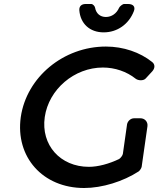

<svg xmlns="http://www.w3.org/2000/svg" viewBox="-20 -936 793 961"><path d="M499 -774C567 -774 625 -815 650 -880C659 -903 646 -916 621 -916H601C594 -916 579 -904 576 -897C564 -869 539 -851 510 -851C481 -851 461 -869 456 -897C455 -905 445 -916 437 -916H409C389 -916 376 -906 377 -885C382 -818 429 -774 499 -774ZM616 -314 595 -166C594 -158 583 -144 576 -140C526 -116 471 -101 425 -101C282 -101 184 -210 204 -350C224 -489 352 -598 495 -598C555 -598 614 -578 659 -542C672 -532 698 -531 709 -543L743 -580C756 -595 757 -614 741 -626C681 -674 598 -703 510 -703C298 -703 113 -550 84 -350C56 -150 194 5 401 5C492 5 597 -28 674 -78C680 -82 688 -95 689 -101L718 -304C721 -326 705 -344 683 -344H651C634 -344 619 -330 616 -314Z"/></svg>

Font: Trueno
Style: RoundIt
Weight: 400
Designer: Julieta Ulanovsky, Jasper
Foundry: Julieta Ulanovsky, Cannot Into Space Fonts
Version: Version 3.001